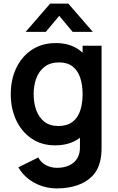

<svg xmlns="http://www.w3.org/2000/svg" viewBox="-20 -795 656 1070"><path d="M122.9 -617.5 259.6 -775H360.6L497.2 -617.5H384.8L310.1 -706.7L235.4 -617.5ZM296.8 255Q252 255 210.8 240.9Q169.7 226.8 136.6 200.5Q103.5 174.2 82.3 137.5L193.5 82.5Q208.8 111.8 237.2 126Q265.6 140.3 297.7 140.3Q335.2 140.3 364.5 127.2Q393.8 114.2 410 88.3Q426.3 62.5 425.5 24.2V-129.7H440.3V-540H546V25.8Q546 46.6 544.4 65.2Q542.8 83.8 538.5 102.2Q526.3 154.3 492.5 188.1Q458.7 221.8 408.3 238.4Q358 255 296.8 255ZM286.7 15Q211.8 15 156.5 -22.5Q101.1 -60.1 70.5 -124.6Q40 -189.2 40 -270.2Q40 -352.2 70.9 -416.5Q101.8 -480.8 158.1 -517.9Q214.5 -555 291.2 -555Q367.9 -555 420.3 -517.6Q472.7 -480.2 499.6 -415.8Q526.5 -351.3 526.5 -270.2Q526.5 -189.2 499.4 -124.7Q472.3 -60.2 419 -22.6Q365.7 15 286.7 15ZM305 -92.8Q353.5 -92.8 383.3 -115.3Q413.2 -137.7 426.8 -177.7Q440.3 -217.8 440.3 -270.2Q440.3 -322.8 426.7 -362.7Q413.1 -402.7 384.1 -424.9Q355.1 -447.2 309.2 -447.2Q260.5 -447.2 229.1 -423.3Q197.7 -399.5 182.6 -359.3Q167.5 -319.2 167.5 -270.2Q167.5 -220.7 182.3 -180.4Q197.2 -140.2 227.5 -116.5Q257.9 -92.8 305 -92.8Z"/></svg>

Font: Manrope ExtraLight
Style: Regular
Weight: 200
Designer: Mikhail Sharanda
Foundry: Mikhail Sharanda
Version: Version 4.505